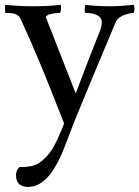

<svg xmlns="http://www.w3.org/2000/svg" viewBox="-20 -507 571 786"><path d="M2.4 -487.3Q56.2 -481.4 115.7 -481.4Q180.7 -481.4 229 -487.3Q231 -481.9 229.5 -468Q228 -454.1 224.1 -454.1Q216.8 -454.1 205.6 -453.1Q194.3 -452.1 180.9 -447.5Q167.5 -442.9 167.5 -435.1Q167.5 -435.1 169.9 -430.7L290 -124.5Q346.7 -275.4 389.6 -381.8Q396.5 -397.9 396.5 -418Q396.5 -434.6 378.4 -444.3Q360.4 -454.1 330.6 -454.1Q326.7 -454.1 326.7 -468.5Q326.7 -482.9 330.6 -487.3Q373 -481.4 432.6 -481.4Q471.2 -481.4 527.8 -487.3Q530.3 -482.9 530.3 -473.6Q530.3 -471.2 530.3 -467.8Q529.3 -454.1 525.4 -454.1Q521 -454.1 512.2 -452.4Q503.4 -450.7 491.5 -447Q479.5 -443.4 468.8 -435.1Q458 -426.8 453.1 -415.5Q332 -126.5 283.2 -6.8Q276.9 8.8 258.8 57.4Q240.7 106 226.3 137Q211.9 168 193.8 194.8Q173.8 224.6 148.2 241.5Q122.6 258.3 95.2 258.3Q85.9 258.3 78.1 256.3Q70.3 254.4 62.5 249.5Q54.7 244.6 50 234.4Q45.4 224.1 45.4 209.5Q45.4 192.9 59.1 176.8Q77.6 176.8 88.9 175.8Q100.1 174.8 114 171.4Q127.9 168 138.7 161.1Q149.4 154.3 162.1 142.3Q174.8 130.4 188 112.3Q200.2 96.2 219.5 53.5Q238.8 10.7 242.2 -2.4Q186.5 -145 147.9 -238.5Q109.4 -332 63.5 -431.6Q60.1 -438.5 53.5 -443.1Q46.9 -447.8 41.3 -450Q35.6 -452.1 25.9 -453.1Q16.1 -454.1 13.2 -454.1Q10.3 -454.1 2.4 -454.1Q0.5 -454.1 0.5 -469.7Q0.5 -485.4 2.4 -487.3Z"/></svg>

Font: Crimson
Style: Regular
Weight: 400
Version: Version 0.8